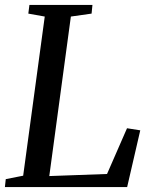

<svg xmlns="http://www.w3.org/2000/svg" viewBox="-25 -763 614 783"><path d="M-5 0 -1.5 -32.5 69.5 -46.5 157.5 -695.5 90.5 -707.5 95 -743H352L348.5 -707.5L264 -695.5L176 -45L411.5 -53.5L493 -240L547 -231.5L493.5 0Z"/></svg>

Font: Merriweather 60pt
Style: Italic
Weight: 400
Italic angle: -7.8°
Version: Version 2.101